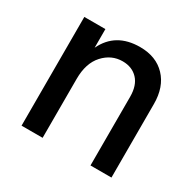

<svg xmlns="http://www.w3.org/2000/svg" viewBox="-119 -645 789 775"><g transform="rotate(30 275.5 -257.0)"><path d="M167 -506.8H68.8V0H167V-274.9Q167 -348.1 204.1 -388.7Q241.2 -429.2 293 -429.2Q336.9 -429.2 363.5 -401.1Q390.1 -373 390.1 -319.8V0H487.8V-342.8Q487.8 -421.9 444.1 -468Q400.4 -514.2 325.2 -514.2Q211.9 -514.2 167 -419.9Z"/></g></svg>

Font: FAU Chimera Medium
Style: Regular
Weight: 500
Version: Version 1.002;hotconv 1.0.117;makeotfexe 2.5.65602